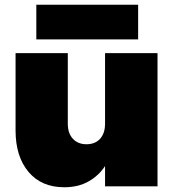

<svg xmlns="http://www.w3.org/2000/svg" viewBox="-20 -789 737 813"><path d="M647 -564V0H424.8V-85.9Q398.4 -45.4 355 -20.8Q311.5 3.9 252 3.9Q155.3 3.9 100.6 -61.3Q45.9 -126.5 45.9 -236.8V-564H267.1V-265.1Q267.1 -224.6 288.6 -201.4Q310.1 -178.2 346.2 -178.2Q382.8 -178.2 403.8 -201.4Q424.8 -224.6 424.8 -265.1V-564ZM133.8 -622.1V-769H564.9V-622.1Z"/></svg>

Font: SVN-Poppins Black
Style: Regular
Weight: 900
Designer: Ninad Kale (Devanagari), Jonny Pinhorn (Latin)
Foundry: Indian Type Foundry
Version: Version 3.002 2017